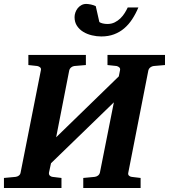

<svg xmlns="http://www.w3.org/2000/svg" viewBox="-37 -948 852 968"><path d="M737.8 -615.2Q729 -614.3 721.2 -608.4Q713.4 -602.5 710.9 -592.8L609.9 -78.1Q607.4 -68.4 613 -62.7Q618.7 -57.1 627 -56.2L671.9 -50.8V0H382.8V-50.8L439.9 -56.2Q449.2 -57.1 456.8 -62.7Q464.4 -68.4 466.8 -78.1L537.1 -432.1L220.2 -125L210 -78.1Q208.5 -68.4 214.1 -62.7Q219.7 -57.1 228 -56.2L272.9 -50.8V0H-17.1V-50.8L41 -56.2Q50.3 -57.1 57.9 -62.7Q65.4 -68.4 66.9 -78.1L168.9 -592.8Q171.4 -602.5 165.8 -607.9Q160.2 -613.3 150.9 -615.2L106 -620.1V-670.9H396V-620.1L337.9 -615.2Q329.6 -614.3 322 -608.4Q314.5 -602.5 312 -592.8L246.1 -255.9L562 -563L567.9 -592.8Q570.3 -602.5 564.7 -607.9Q559.1 -613.3 550.8 -615.2L504.9 -620.1V-670.9H794.9V-620.1ZM660.6 -910.2Q647 -877.9 629.4 -851.1Q611.8 -824.2 589.1 -804.9Q566.4 -785.6 537.8 -774.9Q509.3 -764.2 473.6 -764.2Q450.7 -764.2 426.8 -769.8Q402.8 -775.4 383.3 -787.1Q363.8 -798.8 351.3 -817.4Q338.9 -835.9 338.9 -861.8Q338.9 -873 343 -885Q347.2 -897 354.7 -906.5Q362.3 -916 373.3 -922.1Q384.3 -928.2 397.9 -928.2Q401.4 -928.2 408 -927.5Q414.6 -926.8 421.4 -925.3Q428.2 -923.8 434.8 -921.6Q441.4 -919.4 445.8 -917L463.9 -836.9Q469.7 -832.5 481 -829.8Q492.2 -827.1 504.9 -827.1Q524.9 -827.1 541.3 -835.2Q557.6 -843.3 570.3 -855.7Q583 -868.2 592 -882.8Q601.1 -897.5 606.9 -910.2Z"/></svg>

Font: Charis SIL Cyr
Style: Bold Italic
Weight: 700
Italic angle: -11°
Foundry: SIL International
Version: Version 5.000